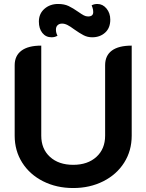

<svg xmlns="http://www.w3.org/2000/svg" viewBox="-20 -939 737 968"><path d="M54 -255V-610Q54 -658 88 -683.5Q122 -709 188 -709V-255Q188 -188 232 -148Q276 -108 349 -108Q422 -108 466 -148Q510 -188 510 -255V-610Q510 -659 544 -684Q578 -709 644 -709V-255Q644 -179 606 -119Q568 -59 500.5 -25Q433 9 349 9Q265 9 197.5 -25Q130 -59 92 -119Q54 -179 54 -255ZM176 -830Q176 -870 204 -894.5Q232 -919 273 -919Q304 -919 326 -908.5Q348 -898 375 -879Q392 -867 402.5 -861.5Q413 -856 424 -856Q450 -856 450 -878Q450 -890 446.5 -900Q443 -910 442 -912Q454 -919 471 -919Q498 -919 517 -896Q536 -873 536 -840Q536 -798 510 -774.5Q484 -751 445 -751Q421 -751 401 -761.5Q381 -772 354 -791Q334 -806 320 -813Q306 -820 293 -820Q279 -820 270.5 -812Q262 -804 262 -790Q262 -773 270 -759Q257 -751 240 -751Q211 -751 193.5 -773Q176 -795 176 -830Z"/></svg>

Font: K2D
Style: Bold
Weight: 700
Designer: Katatrad Aksorn Co.,Ltd.
Foundry: Cadson Demak Co.,Ltd.
Version: Version 1.000; ttfautohint (v1.6)